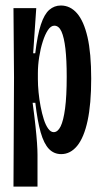

<svg xmlns="http://www.w3.org/2000/svg" viewBox="-20 -558 378 708"><path d="M29.7 130 31.7 -272.3 29.7 -528H113.7L102.3 -361.7H110Q118 -429 130.7 -467.3Q143.3 -505.7 161.8 -521.7Q180.3 -537.7 204.3 -537.7Q239 -537.7 264 -509Q289 -480.3 302.7 -421.2Q316.3 -362 316.3 -268Q316.3 -174.7 303 -112.8Q289.7 -51 264.7 -20.3Q239.7 10.3 205.7 10.3Q179 10.3 160.5 -8.8Q142 -28 130 -69.8Q118 -111.7 110.3 -179H100.3Q107 -129.3 110.8 -93Q114.7 -56.7 116.5 -30.8Q118.3 -5 118.3 13V130ZM178 -70.7Q193 -70.7 203.5 -91.8Q214 -113 220 -158.2Q226 -203.3 226 -275Q226 -337 221.2 -378.7Q216.3 -420.3 206.7 -441.8Q197 -463.3 180.3 -463.3Q167.7 -463.3 156.8 -447.2Q146 -431 137.7 -404.8Q129.3 -378.7 124.5 -347.8Q119.7 -317 119.7 -288V-266Q119.7 -244 122.2 -217.8Q124.7 -191.7 129.7 -165.5Q134.7 -139.3 141.5 -118Q148.3 -96.7 157.7 -83.7Q167 -70.7 178 -70.7Z"/></svg>

Font: Bricolage Grotesque 96pt ExtraBold Condensed
Style: Regular
Weight: 800
Width: 3
Version: Version 1.001;gftools[0.9.33.dev8+g029e19f]